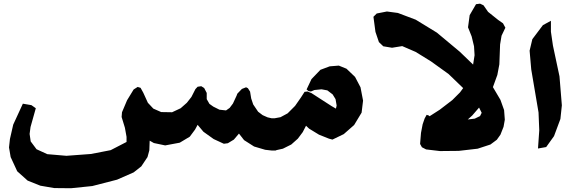

<svg xmlns="http://www.w3.org/2000/svg" viewBox="-20 -835 3098 1029"><path d="M1179.7 -64.5 1201.2 -67.4 1233.4 -86.9 1260.7 -119.1 1288.1 -84 1341.8 -49.8 1401.4 -32.2 1435.5 -28.3H1457L1477.5 -37.1L1487.3 -68.4L1486.3 -143.6L1470.7 -187.5L1450.2 -201.2H1435.5L1414.1 -206.1L1387.7 -217.8L1363.3 -236.3L1336.9 -275.4L1326.2 -307.6L1320.3 -343.8L1308.6 -362.3L1298.8 -367.2L1276.4 -358.4L1252 -333L1248 -322.3L1228.5 -280.3L1210.9 -256.8L1191.4 -243.2L1156.2 -247.1L1123 -263.7L1102.5 -278.3L1087.9 -303.7V-336.9L1074.2 -363.3L1058.6 -373L1039.1 -370.1L1027.3 -357.4L1005.9 -315.4L981.4 -284.2L948.2 -254.9L902.3 -233.4L843.8 -234.4L801.8 -252.9L772.5 -284.2L748 -337.9L733.4 -364.3L717.8 -369.1L696.3 -355.5L661.1 -297.9L633.8 -233.4L631.8 -208L649.4 -150.4L658.2 -101.6V-74.2L573.2 -30.3L467.8 -9.8L335.9 0L233.4 -8.8L175.8 -35.2L144.5 -77.1L138.7 -117.2L143.6 -154.3L171.9 -254.9L148.4 -271.5L102.5 -279.3L50.8 -167L33.2 -89.8L28.3 -44.9L37.1 6.8L72.3 83L127.9 132.8L196.3 160.2L270.5 172.9L360.4 173.8L474.6 162.1L607.4 127.9L696.3 88.9L737.3 56.6L770.5 6.8L780.3 -29.3L782.2 -81.1L804.7 -68.4L865.2 -55.7L943.4 -70.3L997.1 -102.5L1025.4 -140.6L1039.1 -166L1070.3 -128.9L1125 -89.8Z M1521.5 -227.5 1483.4 -207 1452.1 -201.2H1428.7L1411.1 -191.4L1401.4 -158.2L1405.3 -68.4L1418 -39.1L1434.6 -28.3H1452.1L1496.1 -38.1L1541 -60.5L1576.2 -91.8L1602.5 -127L1620.1 -161.1L1636.7 -145.5L1689.5 -113.3L1743.2 -91.8L1761.7 -86.9L1822.3 -116.2L1877.9 -165L1918 -231.4L1925.8 -295.9L1912.1 -367.2L1882.8 -422.9L1836.9 -466.8L1795.9 -483.4L1747.1 -479.5L1697.3 -460.9L1649.4 -411.1L1623 -355.5L1633.8 -346.7L1646.5 -344.7L1665 -352.5L1703.1 -356.4L1734.4 -350.6L1762.7 -329.1L1778.3 -303.7L1784.2 -269.5L1780.3 -252.9L1756.8 -266.6L1699.2 -303.7L1649.4 -335.9L1627.9 -344.7L1612.3 -342.8L1592.8 -312.5L1561.5 -267.6Z M2438.5 -26.4 2540 -38.1 2608.4 -60.5 2642.6 -85.9 2662.1 -113.3 2678.7 -155.3 2685.5 -193.4 2681.6 -245.1 2662.1 -299.8 2621.1 -369.1 2558.6 -447.3 2444.3 -557.6 2321.3 -660.2 2208 -729.5 2112.3 -765.6 2053.7 -773.4 1999 -762.7 1981.4 -745.1 1992.2 -664.1 2010.7 -609.4 2034.2 -586.9 2081.1 -579.1 2135.7 -587.9 2208 -556.6 2290 -505.9 2383.8 -438.5 2491.2 -335 2543.9 -265.6 2561.5 -230.5 2552.7 -212.9 2524.4 -199.2 2443.4 -189.5 2362.3 -190.4 2293.9 -200.2 2278.3 -215.8 2266.6 -219.7 2255.9 -200.2 2245.1 -168.9 2236.3 -123 2231.4 -63.5 2241.2 -45.9 2263.7 -34.2 2337.9 -25.4Z M2523.4 -539.1 2510.7 -458 2480.5 -387.7 2445.3 -339.8 2404.3 -298.8 2336.9 -247.1 2274.4 -207 2310.5 -180.7 2440.4 -153.3 2510.7 -215.8 2571.3 -286.1 2617.2 -355.5 2645.5 -433.6 2656.2 -490.2 2658.2 -543.9 2660.2 -596.7 2668 -643.6 2688.5 -686.5 2675.8 -710 2649.4 -728.5 2595.7 -771.5 2571.3 -806.6 2552.7 -815.4 2531.2 -812.5 2497.1 -753.9 2488.3 -688.5 2507.8 -639.6 2520.5 -586.9Z M2889.6 -700.2 2833 -625 2818.4 -563.5 2827.1 -462.9 2866.2 -232.4 2870.1 -136.7 2863.3 -39.1 2907.2 -46.9 2949.2 -105.5 2983.4 -197.3 2991.2 -270.5 2978.5 -425.8 2943.4 -590.8 2932.6 -665V-723.6Z"/></svg>

Font: MaokenAssortedSans-TC
Style: Regular
Weight: 500
Version: Version 0.83